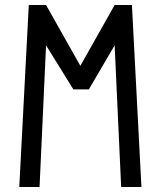

<svg xmlns="http://www.w3.org/2000/svg" viewBox="-20 -747 640 767"><path d="M164 -566 138 0H57L95 -727H164L301 -484L438 -727H507L545 0H464L438 -566L335 -390H273Z"/></svg>

Font: JuliaMono
Style: Regular
Weight: 400
Monospace: yes
Designer: cormullion
Foundry: corm
Version: Version 0.055; ttfautohint (v1.8.4)